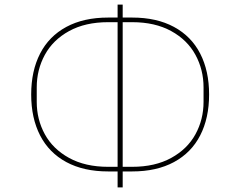

<svg xmlns="http://www.w3.org/2000/svg" viewBox="-20 -781 1040 831"><path d="M489 30V-39H448Q342 -39 267 -79.5Q192 -120 153.5 -195Q115 -270 115 -372Q115 -474 153.5 -549Q192 -624 267 -664.5Q342 -705 448 -705H489V-761H511V-705H552Q658 -705 733 -664.5Q808 -624 846.5 -549Q885 -474 885 -372Q885 -270 846.5 -195Q808 -120 733 -79.5Q658 -39 552 -39H511V30ZM489 -59V-685H448Q349 -685 279 -646.5Q209 -608 174 -543.5Q139 -479 139 -403V-340Q139 -264 174 -200Q209 -136 279 -97.5Q349 -59 448 -59ZM552 -59Q651 -59 721 -97.5Q791 -136 826 -200Q861 -264 861 -340V-403Q861 -479 826 -543.5Q791 -608 721 -646.5Q651 -685 552 -685H511V-59Z"/></svg>

Font: IBM Plex Sans JP Thin
Style: Regular
Weight: 100
Designer: Mike Abbink; Paul van der Laan; Pieter van Rosmalen; Wujin Sim; Yejin Wi; Jinhee Kim; Boomi Park; Yona Kim; Kichan Ma
Foundry: Sandoll Inc.
Version: Version 1.001